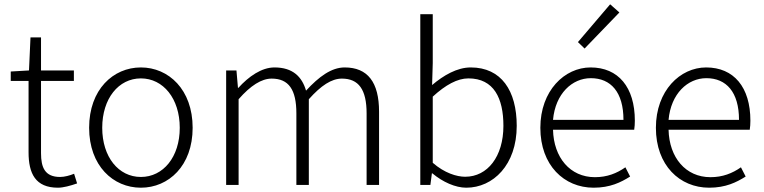

<svg xmlns="http://www.w3.org/2000/svg" viewBox="-20 -861 3556 894"><path d="M250 13C274 13 308 4 339 -7L325 -52C306 -44 280 -37 260 -37C189 -37 171 -81 171 -148V-484H324V-533H171V-687H122L115 -533L30 -528V-484H113V-152C113 -53 145 13 250 13Z M636 13C765 13 877 -89 877 -266C877 -444 765 -547 636 -547C507 -547 395 -444 395 -266C395 -89 507 13 636 13ZM636 -37C532 -37 456 -130 456 -266C456 -402 532 -496 636 -496C740 -496 817 -402 817 -266C817 -130 740 -37 636 -37Z M1033 0H1091V-399C1147 -463 1198 -495 1245 -495C1324 -495 1360 -444 1360 -333V0H1418V-399C1475 -463 1524 -495 1572 -495C1650 -495 1687 -444 1687 -333V0H1745V-341C1745 -478 1692 -547 1585 -547C1523 -547 1465 -504 1405 -439C1386 -504 1343 -547 1258 -547C1198 -547 1138 -505 1090 -452H1088L1081 -533H1033Z M2151 13C2276 13 2386 -93 2386 -275C2386 -439 2314 -547 2172 -547C2108 -547 2045 -510 1992 -465L1995 -567V-795H1937V0H1984L1991 -54H1993C2042 -13 2101 13 2151 13ZM2146 -38C2107 -38 2050 -55 1995 -103V-411C2055 -466 2110 -496 2161 -496C2280 -496 2324 -403 2324 -275C2324 -132 2250 -38 2146 -38Z M2744 13C2821 13 2871 -12 2914 -39L2892 -82C2852 -54 2807 -36 2750 -36C2635 -36 2558 -127 2555 -257H2933C2935 -270 2936 -284 2936 -299C2936 -455 2859 -547 2730 -547C2609 -547 2496 -439 2496 -266C2496 -91 2607 13 2744 13ZM2555 -303C2566 -425 2644 -497 2731 -497C2824 -497 2883 -432 2883 -303ZM2702 -635 2864 -803 2821 -841 2671 -665Z M3282 13C3359 13 3409 -12 3452 -39L3430 -82C3390 -54 3345 -36 3288 -36C3173 -36 3096 -127 3093 -257H3471C3473 -270 3474 -284 3474 -299C3474 -455 3397 -547 3268 -547C3147 -547 3034 -439 3034 -266C3034 -91 3145 13 3282 13ZM3093 -303C3104 -425 3182 -497 3269 -497C3362 -497 3421 -432 3421 -303Z"/></svg>

Font: Noto Sans CJK JP Light
Style: Regular
Weight: 300
Designer: Ryoko NISHIZUKA (kana & ideographs); Paul D. Hunt (Latin, Greek & Cyrillic); Wenlong ZHANG (bopomofo); Sandoll Communica
Foundry: Adobe Systems Incorporated
Version: Version 1.004;PS 1.004;hotconv 1.0.82;makeotf.lib2.5.63406